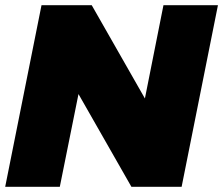

<svg xmlns="http://www.w3.org/2000/svg" viewBox="-25 -720 860 740"><path d="M675 0H481.5L277.5 -357.5L205.5 0H-5L135 -700H328.5L533.5 -340.5L605 -700H815Z"/></svg>

Font: Argentum Sans Black
Style: Italic
Weight: 900
Italic angle: -11°
Designer: Julieta Ulanovsky (font), Cristiano Sobral (main changes and remaster)
Foundry: Julieta Ulanovsky (font), Cristiano Sobral (main changes and remaster)
Version: Version 2.007;June 15, 2022;FontCreator 14.0.0.2814 64-bit; 